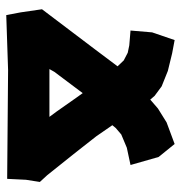

<svg xmlns="http://www.w3.org/2000/svg" viewBox="-2 -560 573 608"><g transform="rotate(90 284.0 -255.5)"><path d="M136.7 -271.5 8.8 -102.5 18.6 -35.2 27.3 10.7 201.2 4.9 545.9 7.8 548.8 -51.8 555.7 -95.7 534.2 -119.1 460.9 -210.9 411.1 -274.4 376 -325.2 384.8 -335.9 405.3 -353.5 447.3 -371.1 502 -382.8 476.6 -471.7 435.5 -522.5 367.2 -497.1 323.2 -469.7 294.9 -445.3 283.2 -459 252.9 -481.4 204.1 -501 148.4 -514.6 106.4 -522.5 82 -451.2 76.2 -382.8 123 -378.9 146.5 -374 170.9 -361.3 189.5 -341.8ZM207 -141.6 274.4 -231.4 289.1 -210.9 333 -148.4 349.6 -126H198.2Z"/></g></svg>

Font: MaokenAssortedSans-Lite
Style: Lite
Weight: 400
Version: Version 1.400